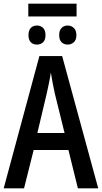

<svg xmlns="http://www.w3.org/2000/svg" viewBox="-20 -1018 551 1038"><path d="M401 0 350 -207H162L110 0H0L193 -715H316L511 0ZM329 -299 276 -514Q270 -540 264.5 -570.5Q259 -601 255 -626Q251 -599 245 -570Q239 -541 233 -514L182 -299ZM394 -998V-929H133V-998ZM180 -880Q200 -880 213 -867Q226 -854 226 -828Q226 -802 213 -789.5Q200 -777 180 -777Q159 -777 146.5 -789.5Q134 -802 134 -828Q134 -854 146.5 -867Q159 -880 180 -880ZM346 -880Q365 -880 379 -867Q393 -854 393 -828Q393 -802 379 -789.5Q365 -777 346 -777Q326 -777 313 -789.5Q300 -802 300 -828Q300 -854 313 -867Q326 -880 346 -880Z"/></svg>

Font: Avrile Sans Condensed Medium
Style: Regular
Weight: 500
Width: 3
Designer: Monotype Design Team
Foundry: Monotype Imaging Inc.
Version: Version 2.001;September 10, 2019;FontCreator 11.5.0.2425 64-